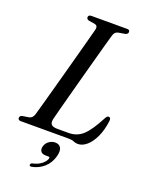

<svg xmlns="http://www.w3.org/2000/svg" viewBox="-172 -784 842 1092"><g transform="rotate(20 249.0 -238.5)"><path d="M304.5 0H13.5Q-3.5 0 -3.5 -14Q-3.5 -26.5 11.5 -30.5L49.5 -36.5Q72.5 -40.5 80 -69Q87 -92.5 99.2 -137Q111.5 -181.5 127 -238Q142.5 -294.5 159 -354.8Q175.5 -415 190.5 -471Q205.5 -527 217.2 -570.2Q229 -613.5 234.5 -635.5Q239.5 -658.5 220.5 -663.5L181 -670Q168 -674.5 168 -684.5Q168 -700 186 -700H403.5Q418.5 -700 418.5 -687Q418.5 -674.5 404 -670L360.5 -662.5Q340 -658 333.5 -632Q326.5 -608 314.2 -563.5Q302 -519 286.8 -463.2Q271.5 -407.5 255.5 -348.2Q239.5 -289 224.8 -234.2Q210 -179.5 199 -137.8Q188 -96 183 -75.5Q177.5 -51 187.2 -40.5Q197 -30 225 -30H292Q342 -30 377.5 -62.2Q413 -94.5 455 -175Q464.5 -195 475 -195Q489 -195 487 -173Q480 -117 461 -75.8Q442 -34.5 416 -11.8Q390 11 362.5 11Q347.5 11 336 5.5Q324.5 0 304.5 0ZM213.5 135Q191 135 183 122.5Q175 110 180 92Q185.5 72 202.5 59.5Q219.5 47 240 47Q264 47 274.2 64.2Q284.5 81.5 275.5 116Q264 159.5 233.2 187Q202.5 214.5 162 222.5Q146.5 225.5 146.5 215.5Q147.5 205 159 203Q191.5 196 212.2 178.8Q233 161.5 237 145.5Q240 135 230 135Z"/></g></svg>

Font: Fraunces 144pt Soft
Style: Italic
Weight: 400
Italic angle: -16°
Version: Version 1.000;[b76b70a41]